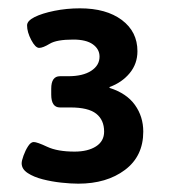

<svg xmlns="http://www.w3.org/2000/svg" viewBox="-20 -785 410 461"><path d="M168 -344Q150 -344 127 -346.5Q104 -349 82.5 -354.5Q61 -360 46.5 -369.5Q32 -379 32 -393Q32 -399 36.5 -411.5Q41 -424 47.5 -434Q54 -444 61 -444Q69 -444 93.5 -432.5Q118 -421 159 -421Q191 -421 210.5 -433.5Q230 -446 230 -469Q230 -497 211 -512Q192 -527 149 -527H124Q103 -527 103 -558V-572Q103 -602 124 -602H144Q179 -602 199 -615Q219 -628 219 -649Q219 -667 203 -678.5Q187 -690 156 -690Q116 -690 99.5 -680Q83 -670 74 -670Q65 -670 55 -689Q45 -708 45 -724Q45 -735 63 -744Q81 -753 110.5 -759Q140 -765 172 -765Q235 -765 272.5 -737Q310 -709 310 -662Q310 -632 291.5 -609.5Q273 -587 243 -576V-574Q284 -561 304 -533Q324 -505 324 -469Q324 -410 280 -377Q236 -344 168 -344Z"/></svg>

Font: Asap Expanded ExtraBold
Style: Regular
Weight: 800
Width: 7
Designer: Pablo Cosgaya
Foundry: Omnibus-Type
Version: Version 3.001; ttfautohint (v1.8.4.7-5d5b)